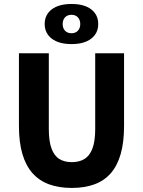

<svg xmlns="http://www.w3.org/2000/svg" viewBox="-20 -914 704 946"><path d="M333.8 12Q270.8 12 222.1 -5.7Q173.3 -23.5 140.2 -60.7Q107.1 -97.9 90.2 -155.7Q73.3 -213.5 73.3 -293.7V-651.7H220.5V-278.7Q220.5 -218.3 233.8 -182.3Q247.1 -146.3 272.2 -130.7Q297.3 -115.1 333.8 -115.1Q370.6 -115.1 396.2 -130.7Q421.8 -146.3 435.5 -182.3Q449.1 -218.3 449.1 -278.7V-651.7H591.2V-293.7Q591.2 -213.5 574.8 -155.7Q558.4 -97.9 526 -60.7Q493.6 -23.5 445.2 -5.7Q396.8 12 333.8 12ZM332.5 -696.8Q269.8 -696.8 235 -723.7Q200.2 -750.6 200.2 -795.9Q200.2 -841.1 235 -867.8Q269.8 -894.4 332.5 -894.4Q395.1 -894.4 429.6 -867.8Q464 -841.2 464 -795.5Q464 -750.6 429.6 -723.7Q395.1 -696.8 332.5 -696.8ZM332.1 -750.2Q352.1 -750.2 363.7 -762.7Q375.4 -775.3 375.4 -795.2Q375.4 -816 363.7 -828.6Q352.1 -841.1 332.1 -841.1Q312.2 -841.1 300.5 -828.6Q288.8 -816 288.8 -795.2Q288.8 -775.3 300.5 -762.7Q312.2 -750.2 332.1 -750.2Z"/></svg>

Font: Mada
Style: Regular
Weight: 400
Designer: Khaled Hosny
Version: Version 1.5